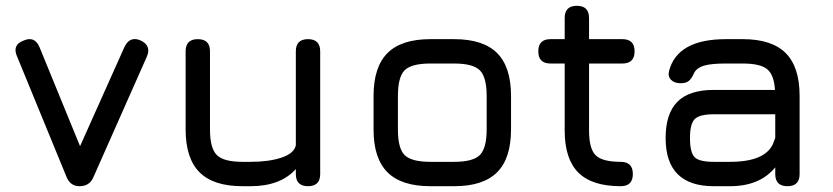

<svg xmlns="http://www.w3.org/2000/svg" viewBox="-20 -642 2871 662"><path d="M302 -31Q289 0 254 0Q222 0 209 -33L39 -447Q21 -487 61 -502Q99 -519 116 -480L256 -138L410 -482Q429 -519 466 -502Q503 -484 486 -446Z M620 -465Q620 -507 662 -507Q704 -507 704 -465V-196Q704 -131 727.5 -107.5Q751 -84 816 -84H844Q907 -84 950.5 -98.5Q994 -113 1000 -141V-465Q1000 -507 1042 -507Q1084 -507 1084 -465V-42Q1084 0 1042 0Q1000 0 1000 -42V-59Q947 0 844 0H816Q716 0 668 -48Q620 -96 620 -196Z M1464 0Q1364 0 1316 -48Q1268 -96 1268 -195V-311Q1268 -411 1316 -459Q1364 -507 1464 -507H1546Q1646 -507 1694 -459Q1742 -411 1742 -311V-196Q1742 -96 1694 -48Q1646 0 1546 0ZM1352 -195Q1352 -130 1375.5 -107Q1399 -84 1464 -84H1546Q1611 -84 1634.5 -107.5Q1658 -131 1658 -196V-311Q1658 -376 1634.5 -399.5Q1611 -423 1546 -423H1464Q1399 -423 1375.5 -400Q1352 -377 1352 -311Z M2120 0Q2021 0 1974 -47Q1927 -94 1927 -192V-423H1878Q1836 -423 1836 -465Q1836 -507 1878 -507H1927V-580Q1927 -622 1969 -622Q2011 -622 2011 -580V-507H2126Q2168 -507 2168 -465Q2168 -423 2126 -423H2011V-192Q2011 -129 2034 -106.5Q2057 -84 2120 -84Q2162 -84 2162 -42Q2162 0 2120 0Z M2441 0Q2275 0 2275 -166Q2275 -250 2315.5 -291Q2356 -332 2441 -332H2652Q2649 -384 2625 -403.5Q2601 -423 2541 -423H2483Q2433 -423 2408.5 -416Q2384 -409 2374 -392Q2365 -371 2355 -363Q2345 -355 2327 -355Q2305 -355 2293.5 -367Q2282 -379 2287 -398Q2316 -507 2483 -507H2541Q2641 -507 2689 -459Q2737 -411 2737 -311V-42Q2737 0 2695 0Q2653 0 2653 -42V-65Q2600 0 2497 0ZM2497 -84Q2624 -84 2648 -153Q2649 -155 2650.5 -160Q2652 -165 2653 -167V-248H2441Q2392 -248 2375.5 -231.5Q2359 -215 2359 -166Q2359 -116 2375 -100Q2391 -84 2441 -84Z"/></svg>

Font: Jura
Style: Bold
Weight: 700
Designer: Daniel Johnson, Alexei Vanyashin
Foundry: Daniel Johnson
Version: Version 5.103